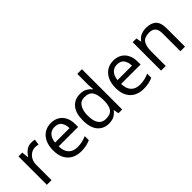

<svg xmlns="http://www.w3.org/2000/svg" viewBox="106 -1656 2563 2563"><g transform="rotate(-45 1387.0 -375.0)"><path d="M335 -546Q350 -546 367.5 -544.5Q385 -543 398 -540L387 -459Q374 -462 358.5 -464Q343 -466 329 -466Q288 -466 252 -443.5Q216 -421 194.5 -380.5Q173 -340 173 -286V0H85V-536H157L167 -438H171Q197 -482 238 -514Q279 -546 335 -546Z M705 -546Q774 -546 823.5 -516Q873 -486 899.5 -431.5Q926 -377 926 -304V-251H559Q561 -160 605.5 -112.5Q650 -65 730 -65Q781 -65 820.5 -74.5Q860 -84 902 -102V-25Q861 -7 821 1.5Q781 10 726 10Q650 10 591.5 -21Q533 -52 500.5 -113.5Q468 -175 468 -264Q468 -352 497.5 -415Q527 -478 580.5 -512Q634 -546 705 -546ZM704 -474Q641 -474 604.5 -433.5Q568 -393 561 -321H834Q833 -389 802 -431.5Q771 -474 704 -474Z M1252 10Q1152 10 1092 -59.5Q1032 -129 1032 -267Q1032 -405 1092.5 -475.5Q1153 -546 1253 -546Q1315 -546 1354.5 -523Q1394 -500 1419 -467H1425Q1424 -480 1421.5 -505.5Q1419 -531 1419 -546V-760H1507V0H1436L1423 -72H1419Q1395 -38 1355 -14Q1315 10 1252 10ZM1266 -63Q1351 -63 1385.5 -109.5Q1420 -156 1420 -250V-266Q1420 -366 1387 -419.5Q1354 -473 1265 -473Q1194 -473 1158.5 -416.5Q1123 -360 1123 -265Q1123 -169 1158.5 -116Q1194 -63 1266 -63Z M1884 -546Q1953 -546 2002.5 -516Q2052 -486 2078.5 -431.5Q2105 -377 2105 -304V-251H1738Q1740 -160 1784.5 -112.5Q1829 -65 1909 -65Q1960 -65 1999.5 -74.5Q2039 -84 2081 -102V-25Q2040 -7 2000 1.5Q1960 10 1905 10Q1829 10 1770.5 -21Q1712 -52 1679.5 -113.5Q1647 -175 1647 -264Q1647 -352 1676.5 -415Q1706 -478 1759.5 -512Q1813 -546 1884 -546ZM1883 -474Q1820 -474 1783.5 -433.5Q1747 -393 1740 -321H2013Q2012 -389 1981 -431.5Q1950 -474 1883 -474Z M2499 -546Q2595 -546 2644 -499.5Q2693 -453 2693 -349V0H2606V-343Q2606 -472 2486 -472Q2397 -472 2363 -422Q2329 -372 2329 -278V0H2241V-536H2312L2325 -463H2330Q2356 -505 2402 -525.5Q2448 -546 2499 -546Z"/></g></svg>

Font: Noto Sans Shavian
Style: Regular
Weight: 400
Designer: Monotype Design Team
Foundry: Monotype Imaging Inc.
Version: Version 2.001; ttfautohint (v1.8.4.7-5d5b)